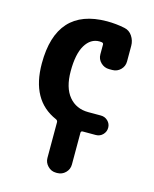

<svg xmlns="http://www.w3.org/2000/svg" viewBox="-113 -606 726 903"><g transform="rotate(15 250.0 -155.0)"><path d="M381.8 -521.5Q406.2 -516.6 420.4 -495.1Q434.6 -473.6 434.6 -448.2V-372.1Q434.6 -348.6 418 -332Q401.4 -315.4 377.9 -315.4H362.3Q338.9 -315.4 321.8 -332Q304.7 -348.6 304.7 -372.1V-419.9Q304.7 -426.8 296.9 -428.7Q293 -429.7 285.2 -429.7Q242.2 -429.7 216.3 -386.7Q190.4 -343.8 190.4 -259.8Q190.4 -179.7 225.6 -137.2Q260.7 -94.7 320.3 -94.7H381.8Q401.4 -94.7 415.5 -81.1Q429.7 -67.4 429.7 -47.9Q429.7 -28.3 416 -14.2Q402.3 0 381.8 0H318.4Q310.5 0 309.6 7.8V163.1Q309.6 186.5 293 203.1Q276.4 219.7 252.9 219.7H247.1Q223.6 219.7 207 202.6Q190.4 185.5 190.4 163.1V-10.7Q190.4 -19.5 181.6 -23.4Q49.8 -80.1 49.8 -259.8Q49.8 -529.3 294.9 -530.3Q339.8 -530.3 381.8 -521.5Z"/></g></svg>

Font: Rounded Mgen+ 1mn bold
Style: Bold
Weight: 700
Designer: [Source Han Sans]
Ryoko NISHIZUKA  (kana & ideographs); Paul D. Hunt (Latin, Greek & Cyrillic); Wenlong ZHANG  (bopomofo
Version: Version 1.059.20150602